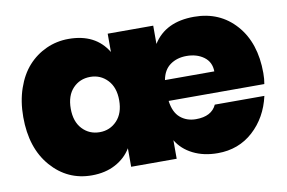

<svg xmlns="http://www.w3.org/2000/svg" viewBox="-65 -679 1191 797"><g transform="rotate(-10 530.5 -280.5)"><path d="M734.9 -413.1Q694.8 -413.1 666.3 -392.8Q637.7 -372.6 629.9 -330.1H837.9Q837.4 -369.6 807.9 -391.4Q778.3 -413.1 734.9 -413.1ZM1024.9 -193.8Q1004.9 -105 943.4 -49.1Q881.8 6.8 793.9 6.8Q734.4 6.8 689.5 -15.9Q644.5 -38.6 621.1 -78.1V0H429.2V-78.1Q405.3 -38.6 362.5 -15.9Q319.8 6.8 263.2 6.8Q160.6 6.8 92.3 -71.5Q23.9 -149.9 23.9 -280.8Q23.9 -346.7 42.7 -401.1Q61.5 -455.6 94 -491.7Q126.5 -527.8 170.7 -547.9Q214.8 -567.9 265.1 -567.9Q378.4 -567.9 429.2 -483.9V-561H621.1V-483.9Q673.3 -567.9 793.9 -567.9Q902.3 -567.9 969.7 -491.7Q1037.1 -415.5 1037.1 -288.1Q1037.1 -262.2 1033.2 -242.2H629.9Q636.2 -193.4 663.1 -170.7Q689.9 -147.9 729 -147.9Q794.9 -147.9 815.9 -193.8ZM224.1 -280.8Q224.1 -226.1 253.2 -195.1Q282.2 -164.1 326.2 -164.1Q369.6 -164.1 398.9 -195.1Q428.2 -226.1 428.2 -280.8Q428.2 -335 398.9 -366Q369.6 -397 326.2 -397Q282.2 -397 253.2 -366.5Q224.1 -335.9 224.1 -280.8Z"/></g></svg>

Font: Poppins ExtraBold
Style: Regular
Weight: 800
Designer: Ninad Kale (Devanagari), Jonny Pinhorn (Latin)
Foundry: Indian Type Foundry
Version: Version 3.200;PS 1.000;hotconv 16.6.54;makeotf.lib2.5.65590